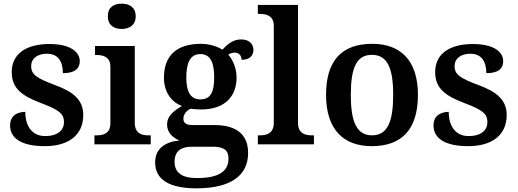

<svg xmlns="http://www.w3.org/2000/svg" viewBox="-20 -787 2825 1047"><path d="M224 10C355 10 434 -51 434 -160C434 -244 377 -287 283 -322C181 -360 150 -380 150 -426C150 -469 185 -494 236 -494C294 -494 323 -455 323 -388C387 -388 415 -412 415 -454C415 -502 366 -547 250 -547C126 -547 44 -496 44 -394C44 -305 99 -264 206 -224C301 -188 329 -167 329 -121C329 -78 296 -45 226 -45C156 -45 118 -98 118 -177C87 -177 35 -165 35 -103C35 -35 94 10 224 10Z M644 -629C685 -629 720 -650 720 -698C720 -748 685 -767 644 -767C601 -767 568 -748 568 -698C568 -650 601 -629 644 -629ZM495 0H802V-49H789C755 -49 715 -58 715 -117V-536H498V-487H507C541 -487 582 -478 582 -423V-115C582 -57 541 -49 507 -49H495Z M1051 240C1243 240 1333 167 1333 47C1333 -46 1278 -105 1150 -105H1032C996 -105 980 -116 980 -139C980 -165 998 -184 1019 -194C1032 -192 1060 -190 1076 -190C1209 -190 1270 -264 1270 -364C1270 -416 1250 -460 1225 -489C1234 -496 1248 -500 1261 -500C1283 -500 1297 -484 1297 -461C1346 -461 1362 -487 1362 -516C1362 -546 1340 -572 1295 -572C1253 -572 1223 -549 1193 -516C1167 -533 1123 -548 1076 -548C938 -548 874 -479 874 -363C874 -287 913 -231 972 -209C922 -180 891 -151 891 -108C891 -62 925 -35 958 -21C878 -13 826 25 826 99C826 190 900 240 1051 240ZM1073 -245C1017 -245 996 -289 996 -364C996 -442 1016 -492 1072 -492C1129 -492 1148 -444 1148 -365C1148 -288 1130 -245 1073 -245ZM1053 184C968 184 932 152 932 95C932 26 982 13 1028 13H1138C1196 13 1226 28 1226 77C1226 144 1179 184 1053 184Z M1386 0H1692V-49H1680C1646 -49 1605 -58 1605 -117V-760H1386V-711H1398C1431 -711 1473 -702 1473 -647V-117C1473 -58 1432 -49 1398 -49H1386Z M2007 10C2172 10 2259 -82 2259 -270C2259 -457 2165 -548 2010 -548C1844 -548 1758 -457 1758 -270C1758 -82 1852 10 2007 10ZM2009 -49C1924 -49 1893 -125 1893 -270C1893 -415 1923 -488 2008 -488C2093 -488 2124 -415 2124 -270C2124 -125 2094 -49 2009 -49Z M2533 10C2664 10 2743 -51 2743 -160C2743 -244 2686 -287 2592 -322C2490 -360 2459 -380 2459 -426C2459 -469 2494 -494 2545 -494C2603 -494 2632 -455 2632 -388C2696 -388 2724 -412 2724 -454C2724 -502 2675 -547 2559 -547C2435 -547 2353 -496 2353 -394C2353 -305 2408 -264 2515 -224C2610 -188 2638 -167 2638 -121C2638 -78 2605 -45 2535 -45C2465 -45 2427 -98 2427 -177C2396 -177 2344 -165 2344 -103C2344 -35 2403 10 2533 10Z"/></svg>

Font: Noto Serif Oriya SemiBold
Style: Regular
Weight: 600
Designer: David Williams
Foundry: Google LLC, David Williams
Version: Version 1.051